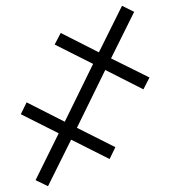

<svg xmlns="http://www.w3.org/2000/svg" viewBox="-20 -646 589 664"><path d="M402 -626 322 -465 190 -532 169 -492 302 -425 204 -225 72 -292 52 -251 183 -185 103 -23 146 -2 226 -163 359 -96 379 -137 246 -204 344 -404 476 -337 497 -378 364 -444 444 -605Z"/></svg>

Font: Noto Sans SemiCondensed Light
Style: Regular
Weight: 300
Width: 4
Designer: Monotype Design Team
Foundry: Monotype Imaging Inc.
Version: Version 2.013